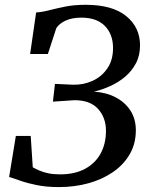

<svg xmlns="http://www.w3.org/2000/svg" viewBox="-20 -771 624 800"><path d="M225.5 8.5Q173 8.5 132.8 0.2Q92.5 -8 64 -18.2Q35.5 -28.5 18 -33.5L46 -204.5H108L116.5 -74Q129 -67 144.5 -60.2Q160 -53.5 181 -49Q202 -44.5 230 -44.5Q291.5 -44.5 334.2 -67.5Q377 -90.5 399.2 -131.2Q421.5 -172 421.5 -226Q421.5 -280.5 388.8 -317Q356 -353.5 290.5 -353.5L200.5 -347.5L209 -421.5L284.5 -418Q327.5 -417 365.2 -434Q403 -451 427 -485.5Q451 -520 451 -571Q451 -628 417 -662.8Q383 -697.5 319 -697.5Q280 -697.5 253.5 -685.2Q227 -673 214.5 -653.5L179.5 -546H105.5L130.5 -719Q157.5 -721 187.2 -728.8Q217 -736.5 253.5 -743.8Q290 -751 337.5 -751Q448 -751 505.8 -704Q563.5 -657 563.5 -582Q563.5 -539.5 546.2 -507Q529 -474.5 501 -451Q473 -427.5 439 -412.2Q405 -397 371.5 -389Q423 -386 462.2 -365.2Q501.5 -344.5 523.8 -309.8Q546 -275 546 -228.5Q546 -172.5 520.8 -128.8Q495.5 -85 451 -54.2Q406.5 -23.5 348.8 -7.5Q291 8.5 225.5 8.5Z"/></svg>

Font: Merriweather Medium
Style: Italic
Weight: 500
Italic angle: -7.8°
Version: Version 2.101